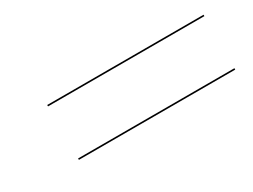

<svg xmlns="http://www.w3.org/2000/svg" viewBox="-28 -619 617 468"><g transform="rotate(-30 280.0 -385.0)"><path d="M102 -462.5V-458.5H542V-462.5ZM102 -312V-308H542V-312Z"/></g></svg>

Font: Bodoni* 48pt Fatface
Style: Italic
Weight: 900
Italic angle: -13°
Version: Version 2.3